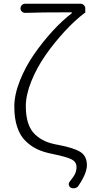

<svg xmlns="http://www.w3.org/2000/svg" viewBox="-20 -813 487 1028"><path d="M399.4 182.6Q393.6 191.4 381.8 194.3Q377.9 195.3 374 195.3Q367.2 195.3 360.4 192.4Q350.6 187.5 348.6 177.2Q346.7 167 353.5 159.2Q375 132.8 382.3 116.7Q389.6 100.6 389.6 81.1Q389.6 54.7 364.7 41Q339.8 27.3 258.8 10.7Q213.9 2 180.2 -13.7Q146.5 -29.3 117.2 -57.6Q87.9 -85.9 72.3 -132.3Q56.6 -178.7 56.6 -242.2Q56.6 -305.7 86.4 -380.9Q116.2 -456.1 163.1 -523.4Q210 -590.8 262.2 -647.5Q314.5 -704.1 364.3 -742.2Q365.2 -744.1 364.7 -745.6Q364.3 -747.1 362.3 -747.1Q190.4 -747.1 115.2 -744.1Q104.5 -744.1 97.2 -751Q89.8 -757.8 89.8 -768.1Q89.8 -778.3 97.2 -785.6Q104.5 -793 115.2 -793H412.1Q421.9 -793 429.2 -785.6Q436.5 -778.3 436.5 -768.6V-747.1Q436.5 -743.2 433.6 -743.2Q432.6 -743.2 432.6 -743.2Q380.9 -704.1 326.7 -645.5Q272.5 -586.9 225.1 -519.5Q177.7 -452.1 147.9 -378.4Q118.2 -304.7 118.2 -244.1Q118.2 -191.4 130.9 -153.3Q143.6 -115.2 168.5 -92.3Q193.4 -69.3 222.7 -56.6Q252 -43.9 293 -37.1Q375 -21.5 410.2 0.5Q445.3 22.5 445.3 71.3Q445.3 115.2 399.4 182.6Z"/></svg>

Font: irohamaru Light
Style: Regular
Weight: 200
Designer: [Source Han Sans]
Ryoko NISHIZUKA  (kana & ideographs); Paul D. Hunt (Latin, Greek & Cyrillic); Wenlong ZHANG  (bopomofo
Version: Version 1.01